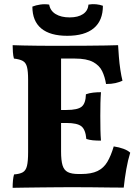

<svg xmlns="http://www.w3.org/2000/svg" viewBox="-20 -895 668 918"><path d="M40.4 -679Q60.8 -678 90.8 -677.5Q120.8 -677 154.2 -676.5Q187.6 -676 218.6 -676Q249.6 -676 272 -676V-170.4Q272 -128 279 -104.7Q286 -81.4 304.2 -72.2Q322.4 -63 355.2 -63L329.4 0Q302.6 0 261.3 0.3Q220 0.6 175.9 1.1Q131.8 1.6 95 2.1Q58.2 2.6 40.4 3Q40.4 -15.4 42 -32.4Q43.6 -49.4 47.2 -61Q74.2 -63 88.9 -71.3Q103.6 -79.6 109 -101.9Q114.4 -124.2 114.4 -167.4V-514.2Q114.4 -554.4 109 -575Q103.6 -595.6 88.9 -603.7Q74.2 -611.8 46.6 -615Q43 -627.2 41.7 -645.6Q40.4 -664 40.4 -679ZM523.8 -195Q549.6 -191.2 570.4 -183.5Q591.2 -175.8 602.6 -165Q591.6 -130 583.8 -85.5Q576 -41 571.6 2Q546 2 506 1.5Q466 1 419.7 0.5Q373.4 0 329.4 0L355.2 -63H367.8Q416.6 -63 446.1 -77.2Q475.6 -91.4 493 -120.6Q510.4 -149.8 523.8 -195ZM462.8 -454.2Q460.8 -429.4 460.2 -401.5Q459.6 -373.6 459.6 -340.4Q459.6 -304.8 460.2 -275.3Q460.8 -245.8 462.8 -222.6Q440.4 -222.6 423.9 -224.2Q407.4 -225.8 392.8 -230.6Q388.8 -276 368.7 -291.5Q348.6 -307 297.8 -307H234.8V-369.2H297.8Q351.6 -369.2 370.7 -385.2Q389.8 -401.2 390.8 -444.2Q406.2 -450 425.1 -452.1Q444 -454.2 462.8 -454.2ZM544.6 -679Q546 -654.8 548.4 -623.6Q550.8 -592.4 555.4 -561.8Q560 -531.2 565.6 -509Q550.4 -502 531.8 -497.7Q513.2 -493.4 487 -493.4Q481.6 -527.4 468.4 -554.9Q455.2 -582.4 424.6 -598.7Q394 -615 338.6 -615H237.2L266 -676Q342.2 -676 395.6 -676.5Q449 -677 484.7 -677.5Q520.4 -678 544.6 -679ZM472 -867.4Q472 -796.6 428.5 -760.2Q385 -723.8 301.6 -723.8Q219.8 -723.8 177.3 -759Q134.8 -794.2 134.8 -863.4Q151.4 -870.2 173 -873.3Q194.6 -876.4 215.2 -873Q220 -843.6 246.1 -827.7Q272.2 -811.8 313 -811.8Q353.2 -811.8 377 -827.7Q400.8 -843.6 402.8 -873Q421.6 -876.4 439.4 -874.6Q457.2 -872.8 472 -867.4Z"/></svg>

Font: Vollkorn
Style: Regular
Weight: 400
Designer: Friedrich Althausen
Foundry: Friedrich Althausen
Version: Version 4.104